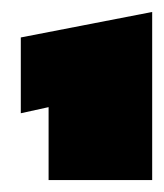

<svg xmlns="http://www.w3.org/2000/svg" viewBox="-20 -674 277 324"><path d="M62 -370.1V-493.2L15.1 -482.9V-610.8L236.8 -653.8V-370.1Z"/></svg>

Font: Kanit Black
Style: Regular
Weight: 900
Designer: Katatrad Team
Foundry: CadsonDemak
Version: Version 1.000;PS 001.000;hotconv 1.0.88;makeotf.lib2.5.64775